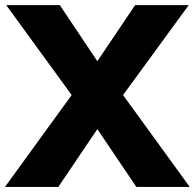

<svg xmlns="http://www.w3.org/2000/svg" viewBox="-44 -739 770 759"><path d="M239.3 -363.3 -19.5 -718.8H192.4L340.8 -497.1L490.2 -718.8H702.1L442.4 -363.3L706.1 0H495.1L340.8 -228.5L186.5 0H-24.4Z"/></svg>

Font: Min Sans Black
Style: Regular
Weight: 900
Designer: Jinseong-Kim, NotoSansCJK, Nunito
Foundry: Jinseong-Kim
Version: Version 1.000